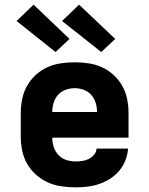

<svg xmlns="http://www.w3.org/2000/svg" viewBox="-20 -795 640 823"><path d="M303 8Q273 8 242.5 3.5Q212 -1 184.5 -13.5Q157 -26 134 -46.5Q111 -67 96 -93.5Q81 -120 75 -150Q69 -180 69 -210V-310Q69 -340 75 -370Q81 -400 95.5 -426Q110 -452 132.5 -473Q155 -494 182.5 -506.5Q210 -519 240 -523.5Q270 -528 300 -528Q330 -528 360 -523.5Q390 -519 417.5 -506.5Q445 -494 467.5 -473Q490 -452 504.5 -426Q519 -400 525 -370Q531 -340 531 -310V-205H204Q204 -184 210.5 -164.5Q217 -145 230.5 -130.5Q244 -116 263.5 -109.5Q283 -103 303 -103Q318 -103 332.5 -105Q347 -107 360 -113.5Q373 -120 383 -131.5Q393 -143 394 -158H529Q527 -132 517.5 -107.5Q508 -83 491 -63Q474 -43 452 -29Q430 -15 405.5 -6.5Q381 2 355 5Q329 8 303 8ZM204 -315H396Q396 -335 390 -354.5Q384 -374 371 -388.5Q358 -403 339 -410Q320 -417 300 -417Q280 -417 261 -410Q242 -403 229 -388.5Q216 -374 210 -354.5Q204 -335 204 -315ZM414 -572 246 -705 319 -775 474 -628ZM218 -572 51 -705 124 -775 278 -628Z"/></svg>

Font: Iosevka SS04 Heavy Extended
Style: Regular
Weight: 900
Width: 7
Monospace: yes
Designer: Belleve Invis
Foundry: Belleve Invis
Version: Version 19.0.0; ttfautohint (v1.8.4)